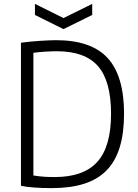

<svg xmlns="http://www.w3.org/2000/svg" viewBox="-20 -956 710 989"><path d="M160 -936 307 -863 455 -936V-879L307 -806L160 -879ZM246 13Q198 13 156.5 10Q115 7 88 1V-736Q110 -739 135 -741.5Q160 -744 184 -745.5Q208 -747 230 -748Q252 -749 269 -749Q450 -749 534.5 -657Q619 -565 619 -370Q619 -271 597 -198.5Q575 -126 529.5 -79Q484 -32 413.5 -9.5Q343 13 246 13ZM262 -44Q411 -44 481.5 -122.5Q552 -201 552 -370Q552 -538 485 -615Q418 -692 273 -692Q247 -692 213.5 -690Q180 -688 152 -684V-52Q185 -47 209 -45.5Q233 -44 262 -44Z"/></svg>

Font: Encode Sans Narrow
Style: Light
Weight: 300
Designer: Pablo Impallari, Andres Torresi
Foundry: Pablo Impallari, Andres Torresi
Version: Version 1.000; ttfautohint (v1.00) -l 8 -r 50 -G 200 -x 14 -